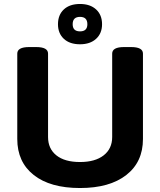

<svg xmlns="http://www.w3.org/2000/svg" viewBox="-20 -939 806 967"><path d="M383 8Q233 8 150 -57.5Q67 -123 67 -239V-669Q67 -702 127 -702H162Q222 -702 222 -669V-249Q222 -190 264 -156.5Q306 -123 383 -123Q459 -123 502 -156.5Q545 -190 545 -249V-669Q545 -702 605 -702H640Q700 -702 700 -669V-239Q700 -123 616 -57.5Q532 8 383 8ZM383 -716Q331 -716 301.5 -743.5Q272 -771 272 -817Q272 -864 301.5 -891.5Q331 -919 383 -919Q434 -919 464 -891.5Q494 -864 494 -817Q494 -771 464 -743.5Q434 -716 383 -716ZM383 -781Q420 -781 420 -817Q420 -854 383 -854Q346 -854 346 -817Q346 -781 383 -781Z"/></svg>

Font: Asap Semi Expanded
Style: Bold
Weight: 700
Width: 6
Designer: Pablo Cosgaya
Foundry: Omnibus-Type
Version: Version 3.001; ttfautohint (v1.8.4.7-5d5b)